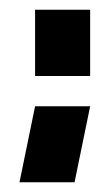

<svg xmlns="http://www.w3.org/2000/svg" viewBox="-20 -487 225 394"><path d="M52 -331V-467H165V-331ZM20 -113 52 -269H165L133 -113Z"/></svg>

Font: Karantina
Style: Bold
Weight: 700
Designer: Rony Koch
Foundry: Rony Koch
Version: Version 1.000; ttfautohint (v1.8.3)